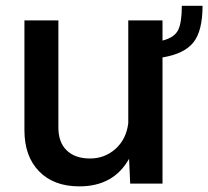

<svg xmlns="http://www.w3.org/2000/svg" viewBox="-20 -622 736 679"><path d="M66.4 -161.1V-549.8H186.5V-170.9Q186.5 -118.2 216.3 -89.8Q246.1 -61.5 298.3 -61.5Q350.6 -61.5 388.7 -95.7Q426.8 -129.9 433.6 -186.5V-549.8H554.7V-478.5Q596.7 -489.3 609.9 -515.6Q623 -542 623 -601.6H696.3Q696.3 -512.7 664.1 -472.2Q631.8 -431.6 554.7 -418.9V27.3H440.4L436.5 -60.5Q381.8 37.1 260.7 37.1Q169.9 37.1 118.2 -16.1Q66.4 -69.3 66.4 -161.1Z"/></svg>

Font: GenEi M Gothic v2 Medium
Style: Regular
Weight: 500
Version: Version 2.0